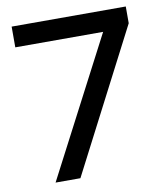

<svg xmlns="http://www.w3.org/2000/svg" viewBox="-79 -763 719 830"><g transform="rotate(-10 280.0 -348.5)"><path d="M98 0 413.5 -606H28V-697H529V-623.5L207 0Z"/></g></svg>

Font: HK Grotesk Medium
Style: Regular
Weight: 500
Designer: Alfredo Marco Pradil
Foundry: Hanken Design Co.
Version: Version 3.001;FEAKit 1.0